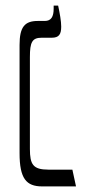

<svg xmlns="http://www.w3.org/2000/svg" viewBox="-20 -667 310 687"><path d="M131 0H252L239 -60H153C98 -60 87 -79 87 -134V-463C87 -516 95 -532 129 -532H165C191 -532 199 -544 199 -572C199 -591 194 -619 188 -647H172V-636C172 -607 163 -592 140 -592H115C68 -592 50 -570 50 -506V-119C50 -28 74 0 131 0Z"/></svg>

Font: Noto Serif Hebrew Condensed Light
Style: Regular
Weight: 300
Width: 3
Designer: Monotype Design Team
Foundry: Monotype Imaging Inc.
Version: Version 2.004